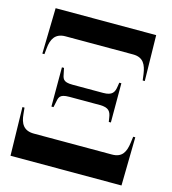

<svg xmlns="http://www.w3.org/2000/svg" viewBox="-107 -802 795 889"><g transform="rotate(15 290.5 -357.0)"><path d="M45 -495H55L58 -525C62 -567 78 -600 128 -600H452C502 -600 516 -567 522 -525L526 -495H536L532 -714H50ZM149 -269H159L163 -288C169 -317 168 -334 218 -334H364C408 -334 417 -316 421 -288L424 -269H434V-457H424L421 -438C417 -410 408 -392 364 -392H218C168 -392 169 -409 163 -438L159 -457H149ZM25 0H557L561 -232H551L547 -202C541 -158 527 -127 477 -127H103C53 -127 37 -158 33 -202L30 -232H20Z"/></g></svg>

Font: Noto Serif Display ExtraCondensed Black
Style: Regular
Weight: 900
Width: 2
Designer: Monotype Design Team
Foundry: Monotype Imaging Inc.
Version: Version 2.009